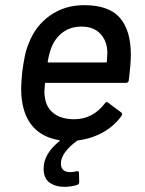

<svg xmlns="http://www.w3.org/2000/svg" viewBox="-20 -537 561 744"><path d="M479 -226Q478 -216 468 -216H158Q154 -216 154 -212Q152 -188 152 -180Q152 -170 154 -160Q159 -120 188.5 -97.5Q218 -75 268 -75Q339 -75 386 -136Q392 -146 399 -139L450 -101Q456 -95 451 -88Q423 -49 379.5 -24.5Q336 0 283 7Q280 7 278 9Q249 30 232.5 52.5Q216 75 216 96Q216 130 252 130Q263 130 275 127L279 126Q286 126 286 134L287 168Q287 177 278 180Q254 187 230 187Q195 187 172 170.5Q149 154 149 116Q149 60 209 11Q214 8 209 6Q155 -3 120.5 -33.5Q86 -64 72 -114Q62 -148 62 -194Q62 -213 66 -257Q71 -295 76.5 -321Q82 -347 91 -368Q117 -437 174 -477Q231 -517 306 -517Q402 -517 444.5 -468Q487 -419 487 -325Q487 -290 479 -226ZM180 -355Q171 -333 165 -299Q164 -295 168 -295H390Q394 -295 394 -299Q396 -323 396 -331Q396 -377 369.5 -405.5Q343 -434 296 -434Q254 -434 224.5 -412.5Q195 -391 180 -355Z"/></svg>

Font: Barlow Medium
Style: Italic
Weight: 500
Italic angle: -7°
Designer: Jeremy Tribby
Foundry: Tribby Type
Version: Version 1.408